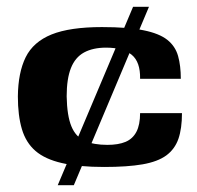

<svg xmlns="http://www.w3.org/2000/svg" viewBox="-20 -543 579 563"><path d="M285.2 -53.4Q211.2 -53.4 161.8 -64.8Q112.3 -76.1 84.2 -100.3Q56 -124.6 44.2 -164.4Q32.4 -204.3 32.4 -260.2Q33.1 -330.1 55.3 -375.2Q77.6 -420.3 131.3 -442Q185.1 -463.6 279 -463.6Q354.9 -463.6 401 -454.2Q447 -444.9 470.6 -426.2Q494.2 -407.4 502.2 -378.7Q510.2 -350 510.2 -312H390.8Q391.8 -361.3 366.3 -382.3Q340.8 -403.3 291 -403.3Q252.5 -403.3 226.4 -389.1Q200.4 -374.8 188 -343.4Q175.5 -311.9 175.5 -260.5Q176.5 -203.8 189.3 -172.7Q202.1 -141.7 228.4 -129.9Q254.8 -118.2 294.8 -118.2Q327 -118.2 348.1 -127Q369.2 -135.9 380 -156.5Q390.8 -177.2 390.8 -211.3H513.6Q513.6 -166.3 503.2 -136Q492.7 -105.8 467.7 -87.3Q442.6 -68.9 398 -61.1Q353.5 -53.4 285.2 -53.4ZM149.3 0 370.2 -523H416.8L196.5 0Z"/></svg>

Font: Genos Thin
Style: Regular
Weight: 100
Designer: Robert E. Leuschke
Foundry: Robert E. Leuschke
Version: Version 1.010